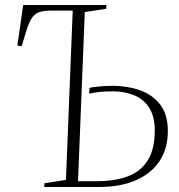

<svg xmlns="http://www.w3.org/2000/svg" viewBox="-20 -743 712 763"><path d="M269 -701H186Q155 -701 136.5 -695Q118 -689 106 -670.5Q94 -652 83 -615L66 -559L49 -562L72 -723H403L402 -708L317 -695L290 -23H366Q435 -23 487 -42Q539 -61 567 -105.5Q595 -150 595 -224Q595 -280 573 -314.5Q551 -349 513 -364.5Q475 -380 428 -380Q402 -380 379.5 -378Q357 -376 334 -371L336 -394Q351 -397 365.5 -398.5Q380 -400 396 -401Q412 -402 428 -402Q486 -402 536 -384.5Q586 -367 616.5 -327.5Q647 -288 647 -222Q647 -153 614 -103Q581 -53 519.5 -26.5Q458 0 375 0H156L157 -15L242 -28Z"/></svg>

Font: Literata 60pt ExtraLight
Style: Italic
Weight: 250
Italic angle: -2°
Designer: Latin by Veronika Burian and Jose Scaglione. Greek by Irene Vlachou. Cyrillic by Vera Evstafieva
Foundry: TypeTogether
Version: Version 3.103;gftools[0.9.29]